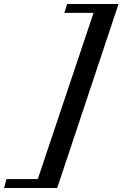

<svg xmlns="http://www.w3.org/2000/svg" viewBox="-142 -767 612 960"><path d="M-121.6 172.9 -109.9 128.4H46.9L325.7 -702.6H179.7L193.8 -747.1H450.7L144 172.9Z"/></svg>

Font: Elstob 8pt
Style: Bold Italic
Weight: 700
Italic angle: -20°
Designer: Peter S. Baker
Version: Version 1.015